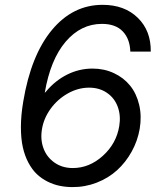

<svg xmlns="http://www.w3.org/2000/svg" viewBox="-20 -757 664 787"><path d="M275.6 9.9Q248.2 9.6 223.5 4.4Q198.9 -0.7 174.7 -12.8Q150.6 -24.9 131.2 -43.1Q111.9 -61.4 96.8 -89.5Q81.7 -117.5 73.7 -152.9Q65.7 -188.2 65.7 -236.3Q65.7 -284.4 75.3 -340.9Q106.9 -530.5 192.6 -633.9Q278.4 -737.2 400.6 -737.2Q490.4 -737.2 544.7 -684.1Q599.1 -631 598 -545.5H514.2Q512.4 -597.7 483.1 -628.4Q453.8 -659.1 397.7 -659.1Q311.4 -659.1 248.9 -585.8Q186.4 -512.4 163.4 -376.4L169 -382.1Q206.7 -427.2 255.7 -451.5Q304.7 -475.9 359.4 -475.9Q407 -475.9 446.9 -457.2Q486.9 -438.6 513.1 -406.2Q539.4 -373.9 550.4 -327.6Q561.4 -281.2 552.6 -228.7Q544 -179.3 519.7 -135.5Q495.4 -91.6 459.9 -59.3Q424.4 -27 376.4 -8.3Q328.5 10.3 275.6 9.9ZM278.4 -68.2Q346.2 -68.2 401.6 -118.3Q457 -168.3 468.8 -240.1Q475.9 -283 462.7 -319.1Q449.6 -355.1 418.5 -376.4Q387.4 -397.7 345.2 -397.7Q300.1 -397.7 257.8 -373.9Q215.6 -350.1 187.3 -310.9Q159.1 -271.7 152 -227.3Q144.9 -185.4 158.2 -149.1Q171.5 -112.9 203.3 -90.6Q235.1 -68.2 278.4 -68.2Z"/></svg>

Font: Karasuma Gothic
Style: Italic
Weight: 400
Italic angle: -9.39999°
Designer: Rasmus Andersson / Ryoko Nishizuka
Foundry: Genbu
Version: Version 1.00